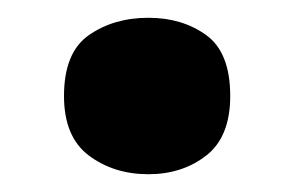

<svg xmlns="http://www.w3.org/2000/svg" viewBox="-20 -183 331 216"><path d="M52 -75Q52 -124 80 -143.5Q108 -163 147 -163Q185 -163 212 -143.5Q239 -124 239 -75Q239 -29 212 -8Q185 13 147 13Q108 13 80 -8Q52 -29 52 -75Z"/></svg>

Font: Noto Sans Devanagari ExtraBold
Style: Regular
Weight: 800
Version: Version 2.003